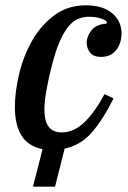

<svg xmlns="http://www.w3.org/2000/svg" viewBox="-20 -552 480 722"><path d="M140 9Q86 -2 61 -42Q36 -82 36 -149Q36 -207 52 -274Q68 -341 100.5 -398.5Q133 -456 183.5 -494Q234 -532 303 -532Q366 -532 401.5 -502.5Q437 -473 437 -426Q437 -390 417 -364Q397 -338 360 -338Q332 -338 319 -354Q306 -370 306 -392Q306 -415 324 -438Q342 -461 381 -463V-472Q356 -489 315 -489Q293 -489 273.5 -481Q254 -473 237 -452Q220 -431 204 -394.5Q188 -358 174 -301Q163 -259 155 -215Q147 -171 147 -139Q147 -54 212 -54Q257 -54 296.5 -91.5Q336 -129 373 -198L407 -182Q366 -100 324.5 -53Q283 -6 223 7L187 150H104Z"/></svg>

Font: IBM Plex Serif Medium
Style: Italic
Weight: 500
Italic angle: -14°
Designer: Mike Abbink, Paul van der Laan, Pieter van Rosmalen
Foundry: Bold Monday
Version: Version 2.5